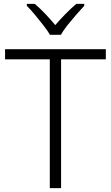

<svg xmlns="http://www.w3.org/2000/svg" viewBox="-20 -967 571 987"><path d="M294 0H236V-662H6V-714H524V-662H294ZM237 -788Q224 -810 203 -837Q182 -864 159.5 -891Q137 -918 118 -937V-947H159Q186 -924 213.5 -895Q241 -866 264 -838Q288 -866 316.5 -895Q345 -924 372 -947H413V-937Q395 -918 371.5 -891Q348 -864 326.5 -837Q305 -810 293 -788Z"/></svg>

Font: Noto Sans Georgian Light
Style: Regular
Weight: 300
Version: Version 2.002